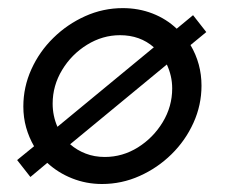

<svg xmlns="http://www.w3.org/2000/svg" viewBox="-20 -445 554 473"><path d="M54.9 -9 22.2 -50.7 63.9 -84.7Q51.4 -106.2 44.4 -130.9Q37.5 -155.6 37.5 -182.6Q37.5 -230.6 57.3 -274.3Q77.1 -318.1 111.5 -351.7Q145.8 -385.4 189.9 -405.2Q234 -425 282.6 -425Q321.5 -425 355.6 -411.8Q389.6 -398.6 415.3 -374.3L455.6 -407.6L488.2 -366L449.3 -334Q476.4 -288.2 476.4 -234Q476.4 -186.1 456.6 -142.4Q436.8 -98.6 402.4 -64.9Q368.1 -31.2 324 -11.5Q279.9 8.3 231.2 8.3Q192.4 8.3 157.6 -5.6Q122.9 -19.4 96.5 -43.8ZM121.5 -132.6 359 -328.5Q325 -358.3 275.7 -358.3Q232.6 -358.3 194.4 -334.7Q156.2 -311.1 133 -272.6Q109.7 -234 109.7 -189.6Q109.7 -159.7 121.5 -132.6ZM238.2 -58.3Q281.9 -58.3 319.8 -81.9Q357.6 -105.6 380.9 -144.1Q404.2 -182.6 404.2 -227.1Q404.2 -243.1 400.7 -258Q397.2 -272.9 391 -286.1L152.8 -89.6Q169.4 -75 191 -66.7Q212.5 -58.3 238.2 -58.3Z"/></svg>

Font: Afacad
Style: Italic
Weight: 400
Italic angle: -14°
Designer: Kristian Moeller
Foundry: Dicotype
Version: Version 1.000